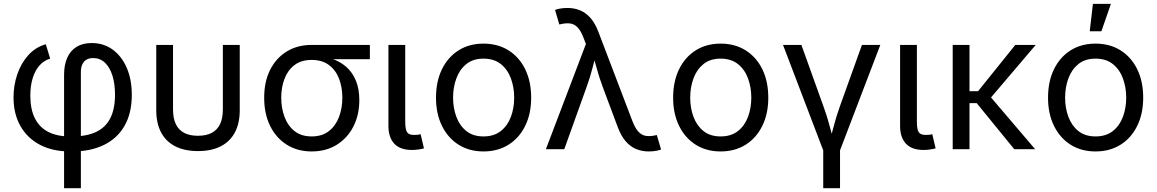

<svg xmlns="http://www.w3.org/2000/svg" viewBox="-20 -781 6055 1005"><path d="M315.4 204.1V-389.6Q315.4 -442.4 332.3 -479.5Q349.1 -516.6 381.3 -536.1Q413.6 -555.7 460 -555.7Q522.5 -555.7 569.6 -521.5Q616.7 -487.3 643.3 -426.3Q669.9 -365.2 669.9 -284.7Q669.9 -189 632.1 -122.8Q594.2 -56.6 524.4 -22.5Q454.6 11.7 358.4 11.7H346.2Q255.9 11.7 189.5 -22.9Q123 -57.6 86.9 -121.3Q50.8 -185.1 50.8 -271Q50.8 -334.5 70.6 -392.3Q90.3 -450.2 128.2 -492.2Q166 -534.2 219.7 -549.3L242.7 -474.1Q210.4 -464.8 187.3 -439Q164.1 -413.1 151.4 -372.8Q138.7 -332.5 138.7 -280.3Q138.7 -210.4 162.1 -162.8Q185.5 -115.2 231.7 -91.1Q277.8 -66.9 346.2 -66.9H358.4Q433.1 -66.9 482.9 -90.3Q532.7 -113.8 557.4 -162.4Q582 -210.9 582 -285.6Q582 -341.8 568.6 -385Q555.2 -428.2 529.5 -452.6Q503.9 -477.1 467.3 -477.1Q446.3 -477.1 431.9 -468.3Q417.5 -459.5 410.4 -443.1Q403.3 -426.8 403.3 -403.3V204.1Z M1016.1 9.8Q946.3 9.8 897.5 -15.1Q848.6 -40 823.2 -87.9Q797.9 -135.7 797.9 -204.1V-545.9H885.7V-208.5Q885.7 -162.6 900.1 -131.8Q914.6 -101.1 943.6 -85.7Q972.7 -70.3 1016.1 -70.3Q1059.6 -70.3 1088.6 -85.7Q1117.7 -101.1 1132.1 -131.8Q1146.5 -162.6 1146.5 -208.5V-545.9H1234.9V-204.1Q1234.9 -135.7 1209.5 -87.9Q1184.1 -40 1135.3 -15.1Q1086.4 9.8 1016.1 9.8Z M1611.3 11.7Q1537.1 11.7 1481 -23.7Q1424.8 -59.1 1393.8 -122.3Q1362.8 -185.5 1362.8 -269.5Q1362.8 -353.5 1394 -415.5Q1425.3 -477.5 1481.2 -511.7Q1537.1 -545.9 1611.3 -545.9H1916V-471.2H1676.8L1611.3 -467.3Q1556.6 -467.3 1521.5 -440.4Q1486.3 -413.6 1469.2 -368.7Q1452.1 -323.7 1452.1 -269.5Q1452.1 -215.8 1469.2 -169.4Q1486.3 -123 1521.5 -95Q1556.6 -66.9 1611.3 -66.9Q1666.5 -66.9 1702.1 -95.2Q1737.8 -123.5 1754.9 -169.7Q1772 -215.8 1772 -269.5Q1772 -323.7 1754.9 -368.7Q1737.8 -413.6 1702.1 -440.4Q1666.5 -467.3 1611.3 -467.3V-489.3Q1667 -489.3 1712.9 -474.9Q1758.8 -460.4 1791.7 -431.6Q1824.7 -402.8 1842.8 -359.1Q1860.8 -315.4 1860.8 -256.8Q1860.8 -179.2 1829.6 -118.4Q1798.3 -57.6 1742.2 -22.9Q1686 11.7 1611.3 11.7Z M2135.7 3.9Q2074.2 3.9 2043.7 -29.1Q2013.2 -62 2013.2 -121.1V-545.9H2101.1V-143.1Q2101.1 -105.5 2110.1 -90.1Q2119.1 -74.7 2146.5 -74.7Q2160.6 -74.7 2168 -75.7Q2175.3 -76.7 2181.6 -78.6L2199.2 -4.4Q2187.5 -1 2170.4 1.5Q2153.3 3.9 2135.7 3.9Z M2510.7 11.7Q2436.5 11.7 2380.6 -23.4Q2324.7 -58.6 2293.5 -122.1Q2262.2 -185.5 2262.2 -269.5Q2262.2 -355 2293.5 -418.7Q2324.7 -482.4 2380.6 -517.6Q2436.5 -552.7 2510.7 -552.7Q2585.4 -552.7 2641.6 -517.6Q2697.8 -482.4 2729 -418.7Q2760.3 -355 2760.3 -269.5Q2760.3 -185.5 2729 -122.1Q2697.8 -58.6 2641.6 -23.4Q2585.4 11.7 2510.7 11.7ZM2510.7 -66.9Q2565.9 -66.9 2601.6 -95.2Q2637.2 -123.5 2654.3 -169.7Q2671.4 -215.8 2671.4 -269.5Q2671.4 -323.7 2654.3 -370.4Q2637.2 -417 2601.6 -445.6Q2565.9 -474.1 2510.7 -474.1Q2456.1 -474.1 2420.9 -445.6Q2385.7 -417 2368.7 -370.6Q2351.6 -324.2 2351.6 -269.5Q2351.6 -215.8 2368.7 -169.7Q2385.7 -123.5 2420.9 -95.2Q2456.1 -66.9 2510.7 -66.9Z M2837.4 0 3046.9 -550.8 3035.6 -580.1Q3021 -619.1 3003.9 -637Q2986.8 -654.8 2965.6 -658Q2944.3 -661.1 2916.5 -654.8L2907.7 -652.8L2885.3 -729Q2893.6 -732.9 2911.6 -736.1Q2929.7 -739.3 2949.7 -739.3Q2987.8 -739.3 3018.3 -726.1Q3048.8 -712.9 3072.5 -685.1Q3096.2 -657.2 3112.8 -612.8L3290 -147.9Q3304.7 -109.9 3321.8 -91.6Q3338.9 -73.2 3360.4 -69.8Q3381.8 -66.4 3409.2 -72.3L3418 -74.2L3440.4 1.5Q3432.6 4.9 3415.3 8.3Q3397.9 11.7 3376 11.7Q3338.9 11.7 3308.3 -1.5Q3277.8 -14.6 3254.2 -42.5Q3230.5 -70.3 3213.9 -114.7L3135.7 -323.7Q3116.2 -376 3103.3 -424.1Q3090.3 -472.2 3075.7 -521H3107.9Q3093.8 -474.1 3081.1 -424.3Q3068.4 -374.5 3049.8 -323.7L2933.6 0Z M3752 11.7Q3677.7 11.7 3621.8 -23.4Q3565.9 -58.6 3534.7 -122.1Q3503.4 -185.5 3503.4 -269.5Q3503.4 -355 3534.7 -418.7Q3565.9 -482.4 3621.8 -517.6Q3677.7 -552.7 3752 -552.7Q3826.7 -552.7 3882.8 -517.6Q3939 -482.4 3970.2 -418.7Q4001.5 -355 4001.5 -269.5Q4001.5 -185.5 3970.2 -122.1Q3939 -58.6 3882.8 -23.4Q3826.7 11.7 3752 11.7ZM3752 -66.9Q3807.1 -66.9 3842.8 -95.2Q3878.4 -123.5 3895.5 -169.7Q3912.6 -215.8 3912.6 -269.5Q3912.6 -323.7 3895.5 -370.4Q3878.4 -417 3842.8 -445.6Q3807.1 -474.1 3752 -474.1Q3697.3 -474.1 3662.1 -445.6Q3627 -417 3609.9 -370.6Q3592.8 -324.2 3592.8 -269.5Q3592.8 -215.8 3609.9 -169.7Q3627 -123.5 3662.1 -95.2Q3697.3 -66.9 3752 -66.9Z M4290.5 9.8 4078.6 -545.9H4174.8L4291 -222.2Q4309.6 -171.9 4322.5 -121.8Q4335.4 -71.8 4349.6 -24.9H4317.4Q4331.5 -71.8 4344.5 -121.8Q4357.4 -171.9 4375.5 -222.2L4491.7 -545.9H4587.9L4375.5 9.8ZM4289.1 204.1V-3.9H4377V204.1Z M4814 3.9Q4752.4 3.9 4721.9 -29.1Q4691.4 -62 4691.4 -121.1V-545.9H4779.3V-143.1Q4779.3 -105.5 4788.3 -90.1Q4797.4 -74.7 4824.7 -74.7Q4838.9 -74.7 4846.2 -75.7Q4853.5 -76.7 4859.9 -78.6L4877.4 -4.4Q4865.7 -1 4848.6 1.5Q4831.5 3.9 4814 3.9Z M5054.7 -545.9V0H4966.8V-545.9ZM5401.4 -545.9 5142.1 -241.2H5021.5V-303.7H5099.6L5294.4 -545.9ZM5289.1 0 5090.3 -243.7 5137.7 -305.7 5398.4 0Z M5714.4 11.7Q5640.1 11.7 5584.2 -23.4Q5528.3 -58.6 5497.1 -122.1Q5465.8 -185.5 5465.8 -269.5Q5465.8 -355 5497.1 -418.7Q5528.3 -482.4 5584.2 -517.6Q5640.1 -552.7 5714.4 -552.7Q5789.1 -552.7 5845.2 -517.6Q5901.4 -482.4 5932.6 -418.7Q5963.9 -355 5963.9 -269.5Q5963.9 -185.5 5932.6 -122.1Q5901.4 -58.6 5845.2 -23.4Q5789.1 11.7 5714.4 11.7ZM5714.4 -66.9Q5769.5 -66.9 5805.2 -95.2Q5840.8 -123.5 5857.9 -169.7Q5875 -215.8 5875 -269.5Q5875 -323.7 5857.9 -370.4Q5840.8 -417 5805.2 -445.6Q5769.5 -474.1 5714.4 -474.1Q5659.7 -474.1 5624.5 -445.6Q5589.4 -417 5572.3 -370.6Q5555.2 -324.2 5555.2 -269.5Q5555.2 -215.8 5572.3 -169.7Q5589.4 -123.5 5624.5 -95.2Q5659.7 -66.9 5714.4 -66.9ZM5684.1 -617.2 5700.7 -760.7H5794.9L5745.1 -617.2Z"/></svg>

Font: Inter Variable
Style: Regular
Weight: 400
Designer: Rasmus Andersson
Foundry: rsms
Version: Version 4.001;git-9221beed3